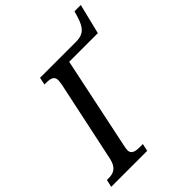

<svg xmlns="http://www.w3.org/2000/svg" viewBox="-257 -958 1076 1076"><g transform="rotate(-45 281.0 -420.5)"><path d="M-19 0H266L276 -44H253C219 -44 190 -49 190 -81C190 -90 193 -104 197 -123L310 -662H537L581 -841H531L520 -804C502 -748 481 -714 416 -714H131L122 -670H133C167 -670 194 -665 194 -633C194 -625 192 -613 190 -599L87 -114C73 -53 39 -44 2 -44H-9Z"/></g></svg>

Font: Noto Serif Condensed Medium
Style: Italic
Weight: 500
Width: 3
Italic angle: -12°
Designer: Monotype Design Team
Foundry: Monotype Imaging Inc.
Version: Version 2.013